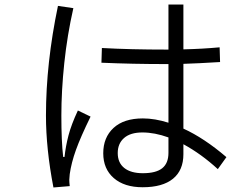

<svg xmlns="http://www.w3.org/2000/svg" viewBox="-20 -805 1096 848"><path d="M942 -58Q869 -125 790 -168V-124Q790 -53 744 -15.5Q698 22 610 22Q529 22 482.5 -18.5Q436 -59 436 -128Q436 -198 481.5 -240Q527 -282 611 -282Q664 -282 724 -263V-522H716Q565 -522 428 -528L430 -593Q555 -586 718 -586H724V-785H790V-587Q875 -589 950 -596L952 -531Q855 -525 790 -523V-237Q882 -195 980 -111ZM265 -112Q270 -159 282.5 -207Q295 -255 324 -317L380 -290Q336 -200 315.5 -143Q295 -86 288 -36Q286 -18 286 -11Q286 -1 288 17L216 23Q183 -148 183 -295Q183 -526 236 -779L304 -769Q277 -650 264 -527Q251 -404 251 -294Q251 -181 259 -112ZM724 -198Q663 -220 609 -220Q556 -220 528 -195.5Q500 -171 500 -129Q500 -86 529 -63Q558 -40 611 -40Q669 -40 696.5 -62Q724 -84 724 -130Z"/></svg>

Font: PlemolJP
Style: Regular
Weight: 400
Monospace: yes
Version: v2.0.4; ttfautohint (v1.8.4.7-5d5b-dirty) -l 6 -r 45 -G 200 